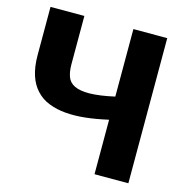

<svg xmlns="http://www.w3.org/2000/svg" viewBox="-107 -830 903 931"><g transform="rotate(15 344.5 -364.5)"><path d="M449.2 -728.5H619.1V0H449.2V-273.4Q386.2 -259.3 335.9 -253.9Q282.7 -248 235.8 -252Q191.4 -255.4 151.9 -271Q114.3 -285.6 87.9 -314.5Q61 -342.8 47.4 -384.8Q33.2 -428.2 33.2 -486.3V-728.5H203.1V-485.8Q203.1 -450.2 212.4 -424.3Q221.7 -397.9 249 -384.8Q276.4 -371.6 324.2 -372.1Q375.5 -373 449.2 -389.6Z"/></g></svg>

Font: Lato-ExtraBold
Style: Regular
Weight: 500
Designer: Lukasz Dziedzic with Adam Twardoch and Botio Nikoltchev
Foundry: tyPoland Lukasz Dziedzic
Version: ""